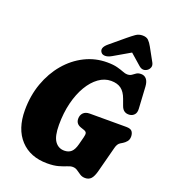

<svg xmlns="http://www.w3.org/2000/svg" viewBox="-168 -1063 1054 1197"><g transform="rotate(20 359.0 -464.0)"><path d="M420 -710Q461.5 -710 488 -703Q514.5 -696 531.8 -689Q549 -682 561.5 -682Q580 -682 591 -690Q602 -698 613.5 -706Q625 -714 644.5 -714Q666.5 -714 680 -697.8Q693.5 -681.5 695.5 -650L704 -505.5Q705.5 -479 693.2 -465.8Q681 -452.5 663.5 -450.5Q621 -446 606 -488.5L590.5 -531Q575.5 -572.5 550.2 -591.2Q525 -610 483.5 -610Q440 -610 401.5 -582.2Q363 -554.5 333.5 -504.8Q304 -455 287.2 -387.8Q270.5 -320.5 270.5 -241.5Q270.5 -166 293.5 -133.5Q316.5 -101 356 -101Q384.5 -101 402 -117Q419.5 -133 429 -170L442 -220Q447.5 -240.5 444.8 -250Q442 -259.5 427.5 -264.5L404 -272.5Q370 -284.5 370 -318.5Q370 -342.5 384.8 -357.5Q399.5 -372.5 427 -372.5H669.5Q699 -372.5 708.8 -359Q718.5 -345.5 718.5 -325.5Q718.5 -305.5 707.5 -292.5Q696.5 -279.5 684 -272L669 -263Q651.5 -252.5 644.5 -224.5L600.5 -56.5Q590.5 -17.5 575.8 -1.2Q561 15 536.5 15Q516.5 15 501.8 5.2Q487 -4.5 473.2 -14.2Q459.5 -24 441.5 -24Q426.5 -24 406.5 -15.5Q386.5 -7 356.8 1.5Q327 10 282.5 10Q170 10 104.8 -60.2Q39.5 -130.5 39.5 -255Q39.5 -351.5 69.2 -434.2Q99 -517 151.5 -579Q204 -641 273 -675.5Q342 -710 420 -710ZM435.5 -757Q412 -743.5 394 -743.5Q376 -743.5 367.5 -753.5Q344.5 -780.5 386.5 -815.5L480 -893.5Q506.5 -915.5 526 -929.2Q545.5 -943 571 -943Q596.5 -943 610 -929.8Q623.5 -916.5 636 -893.5L684.5 -805.5Q693.5 -788.5 688.8 -775Q684 -761.5 673.5 -753.5Q645 -733 617.5 -757L545 -820.5Z"/></g></svg>

Font: Fraunces 144pt S100 Black
Style: Italic
Weight: 900
Italic angle: -16°
Version: Version 1.000; ttfautohint (v1.8.3)